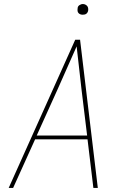

<svg xmlns="http://www.w3.org/2000/svg" viewBox="-20 -932 640 952"><path d="M23 0 353 -735H377L465 0H443L414 -241H154L45 0ZM162 -260H412L384 -490Q378 -543 372 -596Q366 -649 360 -702Q336 -649 313 -596Q290 -543 266 -490ZM390 -859Q384 -859 378.5 -861Q373 -863 369 -867.5Q365 -872 364.5 -878.5Q364 -885 365 -891Q365 -896 367.5 -900Q370 -904 374 -906.5Q378 -909 382 -910.5Q386 -912 391 -912Q397 -912 402.5 -909.5Q408 -907 412 -902.5Q416 -898 417 -891.5Q418 -885 417 -879Q416 -874 413.5 -870Q411 -866 407.5 -863.5Q404 -861 399.5 -860Q395 -859 390 -859Z"/></svg>

Font: Iosevka Thin Extended
Style: Italic
Weight: 100
Width: 7
Italic angle: -9°
Monospace: yes
Designer: Belleve Invis
Foundry: Belleve Invis
Version: Version 32.5.0; ttfautohint (v1.8.4)